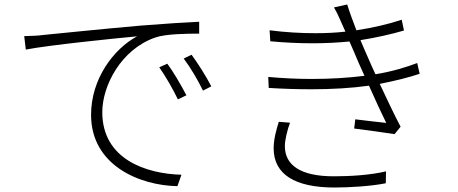

<svg xmlns="http://www.w3.org/2000/svg" viewBox="-20 -803 2040 856"><path d="M95 -582C198 -602 503 -633 591 -641C487 -585 386 -452 386 -291C386 -66 602 24 771 27L789 -24C633 -28 436 -92 436 -303C436 -420 519 -583 673 -636C721 -652 809 -653 868 -653V-706C804 -703 722 -698 609 -689C426 -673 225 -652 172 -647C152 -644 127 -643 88 -642ZM799 -542C830 -501 862 -446 885 -399L922 -418C898 -465 858 -527 834 -559ZM690 -503C719 -462 752 -404 773 -360L811 -378C787 -425 750 -487 726 -519Z M1840 -522C1795 -505 1734 -485 1654 -472C1631 -520 1615 -561 1604 -584L1587 -624C1656 -635 1728 -651 1781 -667L1771 -715C1711 -695 1641 -679 1569 -668C1554 -707 1539 -747 1528 -783L1469 -770C1480 -751 1487 -737 1499 -709C1506 -694 1512 -679 1520 -662C1478 -657 1432 -655 1385 -655C1320 -655 1252 -659 1182 -668L1185 -619C1249 -613 1312 -610 1373 -610C1431 -610 1487 -613 1538 -618L1559 -570C1570 -543 1586 -506 1605 -465C1534 -456 1454 -451 1370 -451C1307 -451 1242 -454 1176 -460L1178 -411C1242 -407 1306 -405 1368 -405C1459 -405 1546 -410 1625 -421C1653 -357 1682 -296 1702 -255C1669 -259 1617 -264 1564 -271L1559 -230C1623 -222 1692 -212 1739 -205L1766 -238C1739 -289 1705 -361 1673 -429C1749 -444 1806 -459 1851 -474ZM1223 -260C1212 -225 1200 -182 1200 -142C1200 -25 1296 33 1471 33C1540 33 1636 27 1700 14L1701 -39C1629 -22 1540 -17 1468 -17C1319 -17 1250 -67 1250 -152C1250 -179 1261 -224 1273 -256Z"/></svg>

Font: Spoqa Han Sans Neo Light
Style: Regular
Weight: 300
Designer: [Spoqa Han Sans Neo] Dong-huui Kim  Younghwa Kang  Yujin Lee  [Noto Sans] Ryoko NISHIZUKA  (kana & ideographs); Paul D. 
Foundry: Spoqa (http://www.spoqa-han-sans.com)
Version: Version 1.000